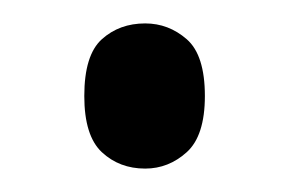

<svg xmlns="http://www.w3.org/2000/svg" viewBox="-20 -438 247 164"><path d="M104 -294Q82 -294 67 -308Q52 -322 52 -356Q52 -391 67 -404.5Q82 -418 104 -418Q124 -418 139.5 -404.5Q155 -391 155 -356Q155 -322 139.5 -308Q124 -294 104 -294Z"/></svg>

Font: Noto Serif Thai ExtraCondensed
Style: Regular
Weight: 400
Width: 2
Designer: Monotype Design Team
Foundry: Monotype Imaging Inc.
Version: Version 2.002; ttfautohint (v1.8.4.7-5d5b)